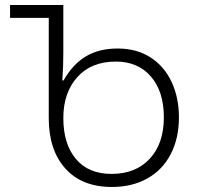

<svg xmlns="http://www.w3.org/2000/svg" viewBox="-20 -734 789 764"><path d="M174 -264V-663H20V-714H232V-525Q232 -466 228 -414H233Q269 -478 321.5 -509.5Q374 -541 448 -541Q524 -541 579 -505.5Q634 -470 663 -407.5Q692 -345 692 -267Q692 -184 659.5 -121Q627 -58 566.5 -24Q506 10 425 10Q306 10 240 -63.5Q174 -137 174 -264ZM632 -267Q632 -370 580.5 -429.5Q529 -489 441 -489Q343 -489 287.5 -427Q232 -365 232 -264Q232 -161 282 -101.5Q332 -42 424 -42Q520 -42 576 -102.5Q632 -163 632 -267Z"/></svg>

Font: Noto Sans Georgian Light
Style: Regular
Weight: 300
Designer: Monotype Design team
Foundry: Monotype Imaging Inc.
Version: Version 1.000